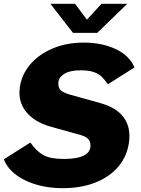

<svg xmlns="http://www.w3.org/2000/svg" viewBox="-64 -975 737 1005"><path d="M-44 -141 95 -229Q127 -183 163.5 -163Q200 -143 270 -143Q400 -143 409 -204Q412 -226 402 -242Q392 -258 359 -268L201 -312Q116 -336 72.5 -390Q29 -444 40 -519Q49 -584 93.5 -637Q138 -690 211 -721Q284 -752 374 -752Q469 -752 541 -718.5Q613 -685 640 -622L501 -534Q483 -559 468.5 -573.5Q454 -588 427.5 -597.5Q401 -607 360 -607Q304 -607 275 -590Q246 -573 242 -547Q239 -525 248.5 -509Q258 -493 301 -480L459 -436Q547 -412 584.5 -359Q622 -306 611 -229Q601 -157 555.5 -103Q510 -49 435 -19.5Q360 10 265 10Q153 10 68 -31Q-17 -72 -44 -141ZM602 -955 445 -803H318L200 -955H329L391 -872L467 -955Z"/></svg>

Font: Morrison ExtraBold
Style: Regular
Weight: 800
Designer: Pablo Impallari, Rodrigo Fuenzalida (Modified by Dan O. Williams)
Version: Version 0.03;June 6, 2019;FontCreator 11.5.0.2425 64-bit; tt